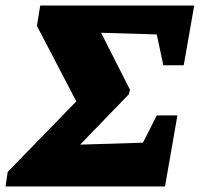

<svg xmlns="http://www.w3.org/2000/svg" viewBox="-60 -677 725 697"><path d="M-40 0 -32 -53 217 -309 74 -583 86 -657H645L607 -440H533L509 -552L307 -558L412 -351L407 -334L231 -152L459 -159L509 -258H584L539 0Z"/></svg>

Font: Piazzolla ExtraBold
Style: Italic
Weight: 800
Italic angle: -11.3°
Designer: Juan Pablo del Peral
Foundry: Huerta Tipografica
Version: Version 1.330